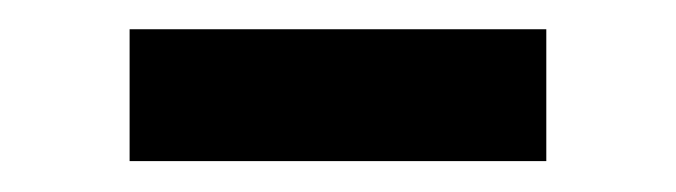

<svg xmlns="http://www.w3.org/2000/svg" viewBox="-20 -270 451 128"><path d="M66.4 -162.6H344.2V-250.5H66.4Z"/></svg>

Font: Now ExtraBold
Style: Regular
Weight: 800
Designer: Alfredo Marco Pradil
Foundry: Alfredo Marco Pradil
Version: Version 1.200;hotconv 1.0.109;makeotfexe 2.5.65596